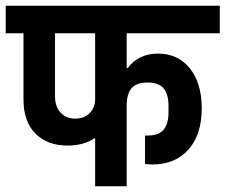

<svg xmlns="http://www.w3.org/2000/svg" viewBox="-30 -650 787 670"><path d="M412 -413H416Q454 -463 521 -463Q591 -463 632.5 -411.5Q674 -360 674 -272Q674 -180 627.5 -128Q581 -76 501 -76Q490 -76 476 -78V-177H485Q524 -177 541 -197.5Q558 -218 558 -258V-281Q558 -321 541 -341.5Q524 -362 485 -362Q446 -362 429 -342Q412 -322 412 -281V0H302V-169Q263 -142 206 -142Q135 -142 93.5 -184Q52 -226 52 -302V-534H-10V-630H737V-534H412ZM162 -534V-314Q162 -278 181.5 -257Q201 -236 233 -236Q263 -236 282.5 -255Q302 -274 302 -305V-534Z"/></svg>

Font: Pragati Narrow
Style: Bold
Weight: 700
Designer: Hector Gatti, Marcela Romero, Pablo Cosgaya and Nicolas Silva
Foundry: Omnibus-Type
Version: Version 1.010; ttfautohint (v1.3)